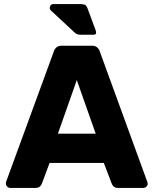

<svg xmlns="http://www.w3.org/2000/svg" viewBox="-20 -925 756 945"><path d="M30 0Q22 0 15.5 -6.5Q9 -13 9 -21Q9 -23 9 -25.5Q9 -28 10 -30L245 -672Q248 -683 257.5 -691.5Q267 -700 284 -700H432Q449 -700 458.5 -691.5Q468 -683 471 -672L705 -30Q707 -24 707 -21Q707 -13 700.5 -6.5Q694 0 685 0H562Q546 0 539 -7.5Q532 -15 530 -21L491 -123H224L186 -21Q184 -15 177 -7.5Q170 0 153 0ZM265 -267H451L358 -531ZM381 -754Q367 -754 360 -756.5Q353 -759 345 -767L231 -873Q222 -881 226 -893Q230 -905 244 -905H373Q386 -905 395 -902.5Q404 -900 410 -886L449 -781Q453 -772 453 -763Q453 -754 439 -754Z"/></svg>

Font: Fz Rubik
Style: Bold
Weight: 700
Designer: Hubert and Fischer
Foundry: Hubert and Fischer
Version: Vit hóa bi FontZin.com